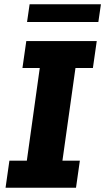

<svg xmlns="http://www.w3.org/2000/svg" viewBox="-20 -878 492 898"><path d="M6 0 24 -126.5H105.5L166 -560H85L103 -686H432.5L414.5 -560H333L272 -126.5H353.5L335.5 0ZM106.5 -775 118.5 -858H452L440 -775Z"/></svg>

Font: Chivo Medium
Style: Italic
Weight: 500
Italic angle: -8.05°
Designer: Hector Gatti
Foundry: Omnibus-Type
Version: Version 2.002